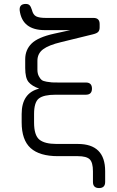

<svg xmlns="http://www.w3.org/2000/svg" viewBox="-20 -788 593 975"><path d="M80 -735Q77 -768 111 -768Q124 -768 130.5 -761Q137 -754 142 -738Q148 -713 163.5 -705Q179 -697 213 -697H455Q486 -697 486 -666V-649Q486 -635 479.5 -627Q473 -619 453 -614L290 -574Q227 -559 198.5 -537.5Q170 -516 170 -479V-434Q170 -415 177 -401.5Q184 -388 191.5 -382Q199 -376 217 -373Q235 -370 244 -369.5Q253 -369 275 -369H416Q447 -369 447 -338Q447 -307 416 -307H262Q202 -307 177.5 -288Q153 -269 153 -209V-166Q153 -101 180 -79Q207 -57 267 -57H375Q514 -57 514 81V136Q514 167 483 167Q452 167 452 136V82Q452 37 435.5 21Q419 5 375 5H274Q181 5 135.5 -36Q90 -77 90 -167V-209Q90 -316 179 -338Q142 -351 125 -371.5Q108 -392 108 -443V-487Q108 -535 140.5 -567Q173 -599 255 -617L337 -635H208Q93 -635 80 -735Z"/></svg>

Font: Jura Medium
Style: Regular
Weight: 500
Designer: Daniel Johnson, Alexei Vanyashin
Foundry: Daniel Johnson
Version: Version 5.103